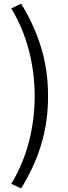

<svg xmlns="http://www.w3.org/2000/svg" viewBox="-20 -838 376 1054"><path d="M170.4 -310Q170.4 -439.8 138.1 -563.1Q105.8 -686.4 41.8 -791.8L96 -817.8Q168.6 -699.8 206.2 -575.9Q243.8 -452 243.8 -310Q243.8 -167.8 206.2 -44.4Q168.6 79 96 196.2L41.8 171Q105.8 66.2 138.1 -57Q170.4 -180.2 170.4 -310Z"/></svg>

Font: 寒蝉端黑体 Light
Style: Regular
Weight: 300
Designer: ChillDuanSans {Warren2060}; 
Source Han Sans {Ryoko NISHIZUKA 西塚涼子 (kana, bopomofo & ideographs); Paul D. Hunt (Latin, G
Foundry: ChillType&Adobe
Version: Version 1.300;Glyphs 3.3 (3306)